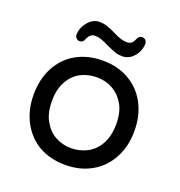

<svg xmlns="http://www.w3.org/2000/svg" viewBox="-125 -782 844 899"><g transform="rotate(20 297.0 -332.0)"><path d="M138.7 -580.1Q138.7 -614.3 163.1 -644Q187.5 -673.8 221.7 -673.8Q240.2 -673.8 256.8 -668.5Q273.4 -663.1 299.8 -650.4Q325.2 -637.7 340.3 -632.8Q355.5 -627.9 372.1 -627.9Q384.8 -627.9 393.1 -633.8Q401.4 -639.6 407.2 -653.3Q415 -674.8 432.6 -674.8Q442.4 -674.8 448.7 -668.5Q455.1 -662.1 456.1 -652.3Q456.1 -616.2 432.1 -587.4Q408.2 -558.6 373 -558.6Q354.5 -558.6 338.9 -564Q323.2 -569.3 293 -583Q267.6 -595.7 252.9 -600.6Q238.3 -605.5 222.7 -605.5Q198.2 -605.5 185.5 -575.2Q179.7 -556.6 162.1 -556.6Q153.3 -556.6 146 -563.5Q138.7 -570.3 138.7 -580.1ZM165 -21.5Q108.4 -54.7 77.1 -114.3Q45.9 -173.8 45.9 -249Q45.9 -325.2 77.1 -384.8Q108.4 -444.3 165.5 -476.6Q222.7 -508.8 296.9 -508.8Q371.1 -508.8 427.7 -476.6Q485.4 -443.4 516.6 -384.3Q547.9 -325.2 547.9 -249Q547.9 -172.9 516.6 -114.3Q484.4 -53.7 427.2 -21.5Q370.1 10.7 296.9 10.7Q221.7 10.7 165 -21.5ZM374 -90.8Q412.1 -110.4 434.6 -150.9Q457 -191.4 457 -250Q457 -311.5 433.6 -349.6Q412.1 -386.7 376.5 -406.2Q340.8 -425.8 296.9 -425.8Q256.8 -425.8 219.7 -408.2Q181.6 -388.7 159.2 -348.6Q136.7 -308.6 136.7 -250Q136.7 -187.5 160.2 -149.4Q181.6 -111.3 217.3 -91.8Q252.9 -72.3 296.9 -72.3Q336.9 -72.3 374 -90.8Z"/></g></svg>

Font: KTXP_ComRound
Style: Medium
Weight: 500
Version: Version 1.01;May 16, 2022;FontCreator 13.0.0.2683 64-bit